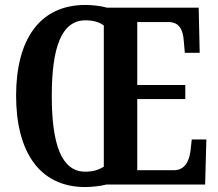

<svg xmlns="http://www.w3.org/2000/svg" viewBox="-20 -745 879 775"><path d="M324 10C351 10 385 6 409 0H808L813 -182H754L749 -136C743 -91 724 -58 682 -58H534V-345H728V-402H534V-656H660C703 -656 719 -626 722 -578L726 -532H786L782 -714H412C388 -721 353 -725 325 -725C136 -725 45 -580 45 -359C45 -137 136 10 324 10ZM324 -52C227 -52 189 -165 189 -358C189 -551 227 -663 325 -663C358 -663 382 -655 399 -642V-72C379 -60 357 -52 324 -52Z"/></svg>

Font: Noto Serif Georgian ExtraCondensed Bold
Style: Regular
Weight: 700
Width: 2
Designer: Monotype Design Team, Akaki Razmadze
Foundry: Google LLC
Version: Version 2.003